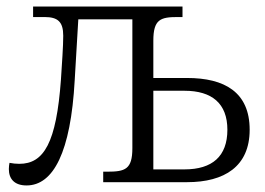

<svg xmlns="http://www.w3.org/2000/svg" viewBox="-20 -556 809 586"><path d="M61 10C143 10 196 -92 208 -311L219 -497H384V-104C384 -39 362 -32 307 -32H295V0H551C665 0 742 -48 742 -160C742 -275 665 -318 551 -318H448V-432C448 -497 470 -504 522 -504H537V-536H81V-504H116C156 -504 173 -490 173 -447C173 -415 169 -360 166 -313C152 -120 114 -56 39 -56C29 -56 19 -57 9 -59C8 -54 7 -47 7 -40C7 -10 24 10 61 10ZM448 -39V-279H543C627 -279 674 -240 674 -160C674 -79 628 -39 543 -39Z"/></svg>

Font: Noto Serif Light
Style: Regular
Weight: 300
Designer: Monotype Design Team
Foundry: Monotype Imaging Inc.
Version: Version 2.013